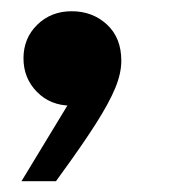

<svg xmlns="http://www.w3.org/2000/svg" viewBox="-20 -181 326 345"><path d="M80.6 144.6H18.6L124.4 -29.8L125 5.8Q120.8 7 116.5 7.9Q112.2 8.8 107.6 8.8Q70.8 8.8 46.5 -15.8Q22.2 -40.4 22.2 -76.2Q22.2 -112.4 47 -136.6Q71.8 -160.8 108.8 -160.8Q146.4 -160.8 172.2 -136.9Q198 -113 198 -71.8Q198 -49.2 187 -22.6Q176 4 152 41.7Q128 79.4 88.2 134Z"/></svg>

Font: Be Vietnam Pro Variable Thin
Style: Italic
Weight: 100
Italic angle: -12°
Designer: Lam Bao, Tony Le, Vietanh Nguyen
Foundry: Yellow Type Foundry
Version: Version 1.002